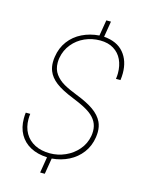

<svg xmlns="http://www.w3.org/2000/svg" viewBox="-134 -890 798 1069"><g transform="rotate(15 265.5 -355.0)"><path d="M247.6 9.8 232.4 101.6H205.6L220.7 9.8Q164.6 7.3 124 -14.6Q83.5 -36.6 61.8 -75.2Q40 -113.8 40 -166Q40 -184.1 42 -199.7H67.9Q65.9 -185.5 65.9 -168.9Q65.9 -122.6 85.9 -87.9Q106 -53.2 142.8 -34.4Q179.7 -15.6 230 -15.6Q275.4 -15.6 317.9 -34.4Q360.4 -53.2 390.1 -87.9Q419.9 -122.6 428.2 -168Q430.7 -180.7 430.7 -196.8Q430.7 -226.6 417.7 -250.2Q404.8 -273.9 378.4 -293.5Q347.2 -316.9 276.4 -345.2Q207.5 -372.6 172.4 -399.7Q137.2 -426.8 124 -460.9Q115.2 -482.9 115.2 -510.3Q115.2 -527.8 117.7 -542Q125.5 -594.7 154.8 -633.8Q184.1 -672.9 229 -694.8Q273.9 -716.8 327.1 -720.7L342.3 -812H369.1L354 -720.7Q429.7 -714.8 468.5 -668.9Q507.3 -623 507.3 -550.8Q507.3 -531.7 504.4 -511.2H478.5Q481 -529.8 481 -544.4Q481 -587.9 465.1 -621.8Q449.2 -655.8 417.2 -675.5Q385.3 -695.3 338.9 -695.3Q292 -695.3 250.5 -676.8Q209 -658.2 180.7 -623.5Q152.3 -588.9 144 -543Q141.6 -530.3 141.6 -514.6Q141.6 -476.1 161.6 -449Q181.6 -421.9 212.4 -404.3Q243.2 -386.7 289.6 -368.7Q354 -343.8 391.6 -317.1Q429.2 -290.5 445.8 -255.9Q457.5 -231 457.5 -199.2Q457.5 -187 455.1 -168.9Q447.3 -116.7 418 -77.9Q388.7 -39.1 344.5 -16.8Q300.3 5.4 247.6 9.8Z"/></g></svg>

Font: Mardoto Thin
Style: Italic
Weight: 250
Italic angle: -12°
Designer: Christian Robertson, Vahan Hovhannisyan
Foundry: Google
Version: Version 1.000